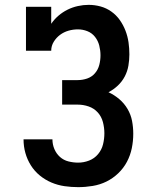

<svg xmlns="http://www.w3.org/2000/svg" viewBox="-20 -763 640 791"><path d="M302 8Q274 8 246 4Q218 0 192 -11Q166 -22 144 -40Q122 -58 107 -82Q92 -106 84.5 -133Q77 -160 77 -189H196Q196 -168 204 -149Q212 -130 227 -116.5Q242 -103 262 -98Q282 -93 302 -93Q325 -93 347 -101.5Q369 -110 384 -128Q399 -146 404.5 -168.5Q410 -191 410 -214Q410 -237 404 -260Q398 -283 382.5 -300Q367 -317 345 -324.5Q323 -332 300 -332H236V-433H300Q320 -433 339 -439.5Q358 -446 371 -461Q384 -476 389 -495.5Q394 -515 394 -535Q394 -555 389 -575Q384 -595 371.5 -611Q359 -627 340 -634.5Q321 -642 301 -642Q281 -642 262 -636.5Q243 -631 227.5 -619.5Q212 -608 201.5 -591Q191 -574 191 -554H87V-735H191V-665Q204 -684 221 -698.5Q238 -713 258 -723Q278 -733 300.5 -738Q323 -743 345 -743Q370 -743 394 -736.5Q418 -730 438.5 -715.5Q459 -701 473.5 -680.5Q488 -660 497 -636.5Q506 -613 509.5 -588.5Q513 -564 513 -539Q513 -516 509 -492.5Q505 -469 494 -448Q483 -427 465.5 -410.5Q448 -394 427 -383Q451 -372 471.5 -354.5Q492 -337 505.5 -314Q519 -291 524 -265Q529 -239 529 -212Q529 -182 523 -152.5Q517 -123 503 -96.5Q489 -70 467 -49Q445 -28 418.5 -15Q392 -2 362 3Q332 8 302 8Z"/></svg>

Font: Iosevka Etoile
Style: Bold
Weight: 700
Designer: Belleve Invis
Foundry: Belleve Invis
Version: Version 28.1.0; ttfautohint (v1.8.4)